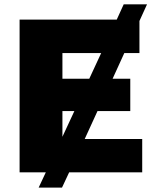

<svg xmlns="http://www.w3.org/2000/svg" viewBox="-20 -790 712 880"><path d="M157.2 69.8 189.9 0H69.8V-700.2H515.1L546.9 -770H653.8L619.1 -693.8V-546.9H549.8L496.1 -429.2H577.1V-280.8H426.8L368.2 -152.8H631.8V0H296.9L264.2 69.8ZM389.2 -429.2 443.8 -546.9H266.1V-429.2ZM266.1 -163.1 320.8 -280.8H266.1Z"/></svg>

Font: Montserrat ExtraBold
Style: Regular
Weight: 800
Designer: Julieta Ulanovsky
Foundry: Julieta Ulanovsky
Version: Version 9.000